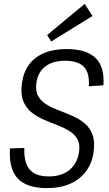

<svg xmlns="http://www.w3.org/2000/svg" viewBox="-20 -959 558 986"><path d="M222 7Q118 7 71.5 -42Q25 -91 31 -197L105 -199Q102 -124 132.5 -88.5Q163 -53 230 -53Q296 -53 336.5 -86Q377 -119 386 -179Q392 -220 377 -245.5Q362 -271 333.5 -288Q305 -305 270.5 -318Q236 -331 201.5 -346Q167 -361 139.5 -384Q112 -407 98.5 -442.5Q85 -478 93 -534Q105 -618 164 -662.5Q223 -707 322 -707Q424 -707 471 -661Q518 -615 511 -521L436 -516Q441 -583 411.5 -615Q382 -647 314 -647Q251 -647 213 -618Q175 -589 167 -534Q161 -492 176 -465.5Q191 -439 219.5 -422Q248 -405 282.5 -392Q317 -379 351.5 -364Q386 -349 413.5 -326.5Q441 -304 454.5 -269Q468 -234 461 -180Q453 -121 421.5 -79Q390 -37 339.5 -15Q289 7 222 7ZM455 -877 243 -746 222 -779 415 -939Z"/></svg>

Font: Pathway Extreme SemiCondensed Light
Style: Italic
Weight: 300
Width: 4
Italic angle: -8°
Version: Version 1.001;gftools[0.9.26]